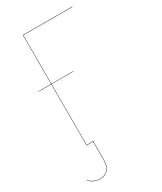

<svg xmlns="http://www.w3.org/2000/svg" viewBox="-217 -756 863 1025"><g transform="rotate(-30 215.0 -244.0)"><path d="M414.1 -678.2H110.8V-378.9H246.1V-377H110.8V-2H154.8V0H150.9V112.8Q150.9 152.8 132.8 172.4Q114.7 191.9 84 191.9Q44.9 191.9 17.1 164.1L18.1 162.1Q45.9 189.9 84 189.9Q113.8 189.9 131.3 170.9Q148.9 151.9 148.9 112.8V0H108.9V-377H28.8V-378.9H108.9V-680.2H414.1Z"/></g></svg>

Font: Fira Sans Compressed Two
Style: Regular
Weight: 100
Width: 1
Designer: Carrois Corporate & Edenspiekermann AG
Foundry: Carrois Corporate GbR & Edenspiekermann AG
Version: Version 4.203;PS 004.203;hotconv 1.0.88;makeotf.lib2.5.64775